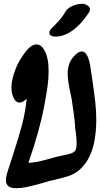

<svg xmlns="http://www.w3.org/2000/svg" viewBox="-20 -1027 525 1007"><path d="M118 -143 115 -136ZM464 -610Q475 -534 480 -488.5Q485 -443 485 -396Q485 -335 473 -275Q451 -181 394 -134Q371 -115 343 -105Q315 -95 271 -85Q252 -81 240 -78Q227 -75 217 -71.5Q207 -68 199 -66Q148 -52 120.5 -46Q93 -40 66 -40Q36 -40 23.5 -51Q11 -62 11 -82Q11 -101 21 -131Q26 -147 44 -202Q76 -299 94.5 -368.5Q113 -438 120 -509Q99 -489 82 -489Q68 -489 58 -502.5Q48 -516 43 -538Q40 -553 40 -568Q40 -609 62 -666Q77 -705 109.5 -749.5Q142 -794 172 -794Q195 -794 212 -765Q235 -726 235 -655Q235 -614 229.5 -575Q224 -536 212 -471Q188 -343 129 -173Q155 -174 181.5 -179.5Q208 -185 249 -197L274 -204Q281 -206 301 -210Q329 -215 348 -221Q367 -227 374 -236Q382 -247 382 -277Q382 -293 377 -338Q374 -353 374 -363Q371 -411 357 -500Q356 -509 349 -540Q335 -604 335 -639Q335 -693 362 -725Q388 -757 409 -757Q444 -757 456 -663Q458 -646 464 -610ZM239 -855Q239 -867 250 -878Q254 -882 270.5 -898.5Q287 -915 299 -930Q311 -945 319 -959Q330 -981 354 -993Q378 -1005 406 -1007Q420 -1009 436 -1000Q452 -991 452 -978Q452 -971 448 -964Q395 -882 334 -851Q302 -835 274 -835Q262 -835 253 -838Q239 -842 239 -855Z"/></svg>

Font: Sedgwick Ave Display
Style: Regular
Weight: 400
Designer: Kevin Burke, Pedro Vergani
Foundry: Google, Inc.
Version: Version 1.000